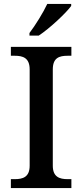

<svg xmlns="http://www.w3.org/2000/svg" viewBox="-20 -951 416 971"><path d="M129 -784V-771H176C231 -807 315 -886 340 -921V-931H219C198 -886 158 -822 129 -784ZM35 0H341V-45H322C281 -45 247 -56 247 -113V-600C247 -659 280 -669 322 -669H341V-714H35V-669H55C95 -669 130 -659 130 -600V-113C130 -55 95 -45 55 -45H35Z"/></svg>

Font: Noto Serif Georgian Medium
Style: Regular
Weight: 500
Designer: Monotype Design Team, Akaki Razmadze
Foundry: Google LLC
Version: Version 2.003